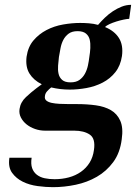

<svg xmlns="http://www.w3.org/2000/svg" viewBox="-20 -530 563 795"><path d="M272 -189Q295 -189 309 -199Q323 -209 331.5 -224.5Q340 -240 344 -258.5Q348 -277 350 -295Q353 -312 354 -331Q355 -350 351.5 -365.5Q348 -381 336 -391Q324 -401 301 -401Q278 -401 264 -390.5Q250 -380 242 -364.5Q234 -349 230.5 -330Q227 -311 224 -294Q222 -277 220.5 -258.5Q219 -240 222.5 -224.5Q226 -209 237.5 -199Q249 -189 272 -189ZM111 123Q107 149 113 166Q119 183 132.5 193.5Q146 204 165 208Q184 212 206 212Q237 212 265 204.5Q293 197 315 181.5Q337 166 351 143.5Q365 121 369 91Q376 44 352 27.5Q328 11 287 11H166Q145 11 125 4Q105 -3 90 -15Q75 -27 66.5 -43.5Q58 -60 61 -79Q65 -107 87.5 -128Q110 -149 130 -164Q139 -171 144 -174.5Q149 -178 153 -181Q119 -198 102 -225.5Q85 -253 90 -295Q96 -336 118.5 -362.5Q141 -389 172.5 -405.5Q204 -422 241 -428.5Q278 -435 312 -435Q329 -435 348.5 -433.5Q368 -432 386 -427Q399 -442 414.5 -457Q430 -472 447.5 -483.5Q465 -495 484 -502.5Q503 -510 523 -510L515 -452Q508 -452 493 -449Q478 -446 462 -441Q446 -436 433 -430Q420 -424 415 -418Q454 -402 472.5 -372.5Q491 -343 485 -298Q479 -258 457.5 -231Q436 -204 405 -188Q374 -172 338 -165.5Q302 -159 269 -159Q229 -159 192 -168Q183 -161 175 -152Q167 -143 166 -132Q164 -120 172 -113.5Q180 -107 194 -104Q208 -101 227 -100Q246 -99 267 -99H299Q340 -99 376.5 -94Q413 -89 439 -74Q465 -59 478 -30Q491 -1 484 47Q477 103 449 141Q421 179 381 202Q341 225 293.5 235Q246 245 199 245Q170 245 136 240.5Q102 236 74.5 222.5Q47 209 30 185.5Q13 162 19 123Z"/></svg>

Font: Gamine
Style: Bold Italic
Weight: 700
Designer: Tapiwanashe Sebastian Garikayi
Version: Version 1.000